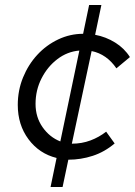

<svg xmlns="http://www.w3.org/2000/svg" viewBox="-20 -629 539 767"><path d="M182 118 206 2Q137 -15 94 -72.5Q51 -130 51 -210Q51 -268 72 -319.5Q93 -371 129 -410Q165 -449 212.5 -471.5Q260 -494 312 -494L336 -609H385L360 -490Q403 -482 440 -459Q477 -436 499 -401L445 -356Q426 -384 401 -401.5Q376 -419 346 -425L267 -55Q307 -55 341.5 -68Q376 -81 404 -103L438 -56Q398 -22 350.5 -6.5Q303 9 253 9L230 118ZM221 -64 297 -427Q249 -423 209.5 -393Q170 -363 146 -316Q122 -269 122 -214Q122 -161 150 -121Q178 -81 221 -64Z"/></svg>

Font: Red Hat Text
Style: Italic
Weight: 300
Italic angle: -12°
Designer: Pentagram, MCKL
Foundry: Pentagram, MCKL
Version: Version 1.023